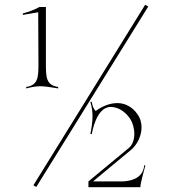

<svg xmlns="http://www.w3.org/2000/svg" viewBox="-20 -779 712 799"><path d="M131 -1 597 -752 584 -759 119 -8ZM89 -411C125 -420 135 -420 154 -420C171 -420 220 -411 222 -411V-417C171 -425 171 -458 171 -518V-750H145C141 -750 132 -739 75 -723V-717L139 -728L140 -517C140 -457 139 -425 89 -417ZM348 0H564C564 -17 585 -90 585 -91H580C576 -35 520 -24 485 -24H367C412 -62 524 -154 525 -155C551 -177 569 -213 569 -249C569 -268 564 -288 551 -305C532 -333 501 -350 469 -350C436 -350 406 -337 378 -317C370 -326 365 -335 362 -355H356C363 -332 365 -313 365 -294C365 -270 361 -247 356 -221H362C363 -227 380 -332 439 -334C465 -334 495 -322 520 -287C532 -269 539 -245 539 -222C539 -199 532 -177 517 -164L348 -24Z"/></svg>

Font: Cantique Normal
Style: Regular
Weight: 400
Designer: Sébastien Hayez
Foundry: Sébastien Hayez & Ariel Martín Pérez
Version: Version 1.000;hotconv 1.0.109;makeotfexe 2.5.65596